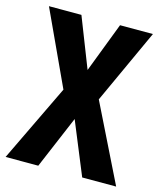

<svg xmlns="http://www.w3.org/2000/svg" viewBox="-108 -794 739 874"><g transform="rotate(15 261.5 -357.0)"><path d="M522 0H362L260 -248L155 0H1L176 -364L14 -714H167L259 -479L349 -714H504L343 -363Z"/></g></svg>

Font: Noto Sans Display Condensed
Style: Bold
Weight: 700
Width: 3
Designer: Monotype Design Team
Foundry: Monotype Imaging Inc.
Version: Version 2.003